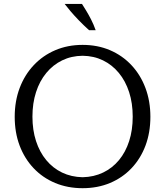

<svg xmlns="http://www.w3.org/2000/svg" viewBox="-20 -962 853 992"><path d="M406.7 10.3Q329.4 10.3 265 -16.6Q200.6 -43.5 153.8 -92.9Q106.9 -142.4 81.4 -209.8Q56 -277.2 56 -358.5Q56 -439.7 81.7 -507.6Q107.4 -575.5 154.5 -625.4Q201.5 -675.3 265.7 -702.7Q329.9 -730.1 406.7 -730.1Q483.9 -730.1 548.1 -702.8Q612.2 -675.4 659 -625.5Q705.9 -575.5 731.4 -507.6Q757 -439.7 757 -358.5Q757 -277.2 731.7 -209.8Q706.4 -142.4 659.5 -92.9Q612.7 -43.5 548.5 -16.6Q484.3 10.3 406.7 10.3ZM406.7 -46.3Q465.1 -47.6 512.8 -70.5Q560.6 -93.5 594.8 -134.8Q629 -176.1 647.3 -233Q665.7 -289.9 665.7 -359.3Q665.7 -428.7 647.1 -486.1Q628.5 -543.5 594 -585.2Q559.6 -627 512.1 -650.1Q464.6 -673.2 406.7 -673.9Q348.7 -673.2 301.2 -650.1Q253.7 -627 219.3 -585.2Q184.8 -543.5 166.2 -486.1Q147.6 -428.7 147.6 -359.3Q147.6 -290.2 166.1 -233.2Q184.7 -176.1 218.9 -134.8Q253.1 -93.5 300.6 -70.5Q348.2 -47.6 406.7 -46.3ZM440.4 -805.8Q411.7 -831.7 387.3 -856.9Q362.9 -882.2 344.4 -904.1Q325.8 -926 314 -941.7H403.6Q412.7 -927.6 424.9 -907.5Q437.2 -887.4 450.3 -862Q463.4 -836.6 474.4 -805.8Z"/></svg>

Font: Russolo 10pt ExtraLight
Style: Regular
Weight: 200
Designer: Micah Stupak-Hahn
Version: Version 1.000